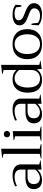

<svg xmlns="http://www.w3.org/2000/svg" viewBox="1285 -2032 757 3367"><g transform="rotate(-90 1663.5 -348.5)"><path d="M30 -134Q30 -211 85 -245.5Q140 -280 225 -280H373V-360Q373 -417 339 -444Q305 -471 243 -471Q204 -471 162.5 -459.5Q121 -448 86 -430L79 -461Q119 -482 169.5 -494.5Q220 -507 273 -507Q362 -507 413 -468.5Q464 -430 464 -366V-38Q499 -31 533 -22V-14L373 2V-71Q332 -27 285.5 -8.5Q239 10 194 10Q114 10 72 -27Q30 -64 30 -134ZM373 -112V-244H247Q183 -244 151 -215.5Q119 -187 119 -135Q119 -81 148.5 -54Q178 -27 226 -27Q267 -27 309.5 -52.5Q352 -78 373 -112Z M569 -11Q591 -18 649 -30V-665Q607 -673 579 -683V-690L739 -707V-30Q782 -23 819 -11V0H569Z M939 -605Q939 -629 954.5 -644.5Q970 -660 995 -660Q1020 -660 1035.5 -644.5Q1051 -629 1051 -605Q1051 -581 1035.5 -566Q1020 -551 995 -551Q970 -551 954.5 -566Q939 -581 939 -605ZM877 -11Q896 -18 923 -23.5Q950 -29 957 -30V-463Q917 -470 887 -480V-488L1047 -504V-30Q1093 -22 1127 -11V0H877Z M1184 -134Q1184 -211 1239 -245.5Q1294 -280 1379 -280H1527V-360Q1527 -417 1493 -444Q1459 -471 1397 -471Q1358 -471 1316.5 -459.5Q1275 -448 1240 -430L1233 -461Q1273 -482 1323.5 -494.5Q1374 -507 1427 -507Q1516 -507 1567 -468.5Q1618 -430 1618 -366V-38Q1653 -31 1687 -22V-14L1527 2V-71Q1486 -27 1439.5 -8.5Q1393 10 1348 10Q1268 10 1226 -27Q1184 -64 1184 -134ZM1527 -112V-244H1401Q1337 -244 1305 -215.5Q1273 -187 1273 -135Q1273 -81 1302.5 -54Q1332 -27 1380 -27Q1421 -27 1463.5 -52.5Q1506 -78 1527 -112Z M1722 -246Q1722 -368 1785 -437.5Q1848 -507 1956 -507Q2002 -507 2042.5 -493Q2083 -479 2119 -439V-665Q2077 -673 2050 -683V-690L2209 -707V-38Q2249 -30 2278 -22V-15L2139 5Q2134 -27 2130 -83Q2104 -37 2055 -13.5Q2006 10 1944 10Q1839 10 1780.5 -52.5Q1722 -115 1722 -246ZM2119 -171V-394Q2054 -471 1977 -471Q1893 -471 1852.5 -406.5Q1812 -342 1812 -245Q1812 -141 1850 -83Q1888 -25 1969 -25Q2036 -25 2077.5 -66.5Q2119 -108 2119 -171Z M2309 -248Q2309 -370 2378.5 -438.5Q2448 -507 2573 -507Q2697 -507 2766.5 -438.5Q2836 -370 2836 -248Q2836 -126 2766.5 -58Q2697 10 2573 10Q2448 10 2378.5 -58Q2309 -126 2309 -248ZM2746 -248Q2746 -352 2699 -411.5Q2652 -471 2573 -471Q2492 -471 2445.5 -411.5Q2399 -352 2399 -248Q2399 -144 2445.5 -84.5Q2492 -25 2573 -25Q2652 -25 2699 -84.5Q2746 -144 2746 -248Z M2903 -50 2910 -175H2931Q2936 -161 2940.5 -125Q2945 -89 2946 -63Q2991 -25 3068 -25Q3130 -25 3165.5 -52.5Q3201 -80 3201 -126Q3201 -164 3169 -185.5Q3137 -207 3071 -230Q3016 -251 2983 -267.5Q2950 -284 2926.5 -313Q2903 -342 2903 -386Q2903 -446 2956 -476.5Q3009 -507 3089 -507Q3202 -507 3264 -455L3255 -352H3233Q3227 -367 3223.5 -393Q3220 -419 3220 -442Q3175 -472 3108 -472Q3055 -472 3023 -453.5Q2991 -435 2991 -397Q2991 -370 3008.5 -351Q3026 -332 3052 -319Q3078 -306 3123 -289Q3178 -268 3211 -250.5Q3244 -233 3267.5 -204Q3291 -175 3291 -132Q3291 -63 3237 -26.5Q3183 10 3100 10Q3034 10 2984 -6Q2934 -22 2903 -50Z"/></g></svg>

Font: Trirong
Style: Regular
Weight: 400
Designer: Katatrad Team
Foundry: CadsonDemak
Version: Version 1.001